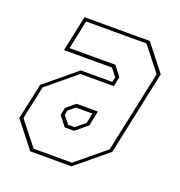

<svg xmlns="http://www.w3.org/2000/svg" viewBox="-104 -629 672 717"><g transform="rotate(20 232.0 -270.0)"><path d="M93 0 12 -103 42.5 -245.5 167 -348.5H292L296.5 -368L272.5 -398.5H82L112 -540H371.5L452.5 -437L381.5 -103L256.5 0ZM101.5 -13.5H254L369 -108.5L438 -432L363 -527H123L99 -412.5H281L311 -374L303 -335.5H170L54.5 -240L26.5 -108.5ZM183.5 -128 153 -166.5 159.5 -197 194.5 -226H279.5L267 -166.5L220.5 -128ZM192 -141.5H217.5L254.5 -172L263 -212H197L171.5 -191L167.5 -172Z"/></g></svg>

Font: Tourney Condensed Thin
Style: Italic
Weight: 100
Width: 3
Italic angle: -12°
Designer: Tyler Finck
Foundry: Etcetera Type Co
Version: Version 1.010; ttfautohint (v1.8.3)